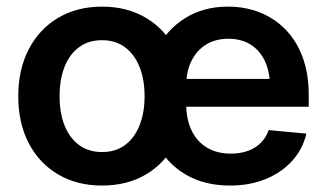

<svg xmlns="http://www.w3.org/2000/svg" viewBox="-20 -559 1003 590"><path d="M293.5 11.2Q216.3 11.2 158.2 -23.2Q100.1 -57.6 68.1 -119.4Q36.1 -181.2 36.1 -263.2Q36.1 -345.2 68.1 -407.2Q100.1 -469.2 158.2 -503.9Q216.3 -538.6 293.5 -538.6Q371.1 -538.6 429 -503.9Q486.8 -469.2 518.8 -407.2Q550.8 -345.2 550.8 -263.2Q550.8 -181.2 518.8 -119.4Q486.8 -57.6 429 -23.2Q371.1 11.2 293.5 11.2ZM293.5 -91.8Q335.4 -91.8 364.5 -113.5Q393.6 -135.3 408.9 -174.1Q424.3 -212.9 424.3 -263.2Q424.3 -314.5 408.9 -353Q393.6 -391.6 364.5 -413.6Q335.4 -435.5 293.5 -435.5Q252 -435.5 222.7 -413.8Q193.4 -392.1 178.2 -353.3Q163.1 -314.5 163.1 -263.2Q163.1 -212.4 178.2 -173.8Q193.4 -135.3 222.7 -113.5Q252 -91.8 293.5 -91.8ZM687 11.2Q607.4 11.2 549.6 -23.2Q491.7 -57.6 460.4 -119.4Q429.2 -181.2 429.2 -262.7Q429.2 -343.8 460.9 -406Q492.7 -468.3 549.1 -503.4Q605.5 -538.6 680.2 -538.6Q733.9 -538.6 779.1 -520.5Q824.2 -502.4 857.9 -467.8Q891.6 -433.1 910.2 -382.6Q928.7 -332 928.7 -267.1V-231H482.9V-316.4H866.2L809.6 -292.5Q809.6 -337.4 794.4 -370.4Q779.3 -403.3 750.7 -421.6Q722.2 -439.9 681.6 -439.9Q641.6 -439.9 612.5 -421.6Q583.5 -403.3 567.9 -370.8Q552.2 -338.4 552.2 -296.4V-240.2Q552.2 -192.4 568.8 -158Q585.4 -123.5 616.2 -105.2Q647 -86.9 689.5 -86.9Q718.8 -86.9 742.2 -95.5Q765.6 -104 781.7 -120.4Q797.9 -136.7 805.7 -159.2L921.4 -148.4Q910.6 -101.1 877.9 -64.9Q845.2 -28.8 796.4 -8.8Q747.6 11.2 687 11.2Z"/></svg>

Font: Inter 24pt SemiBold
Style: Regular
Weight: 600
Designer: Rasmus Andersson
Foundry: rsms
Version: Version 4.001;git-66647c0bb